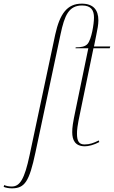

<svg xmlns="http://www.w3.org/2000/svg" viewBox="-151 -790 623 1050"><path d="M-86 240C-16 240 9 204 43 43L180 -602C202 -706 225 -760 298 -760C348 -760 363 -733 363 -694C363 -660 350 -576 328 -550C315 -535 293 -531 263 -531L262 -526H332L263 -192C247 -116 244 -94 244 -67C244 -25 259 10 313 10C333 10 362 3 392 -13L389 -22C361 -8 340 0 311 0C280 0 270 -20 270 -59C270 -77 271 -98 288 -177L360 -526H449L452 -536H363L376 -601C382 -630 387 -655 387 -679C387 -736 359 -770 296 -770C216 -770 176 -714 151 -601L11 58C-17 190 -42 230 -87 230C-102 230 -118 227 -128 222L-131 232C-119 237 -102 240 -86 240Z"/></svg>

Font: Noto Serif Display Condensed Thin
Style: Italic
Weight: 100
Width: 3
Italic angle: -12°
Designer: Monotype Design Team
Foundry: Monotype Imaging Inc.
Version: Version 2.009